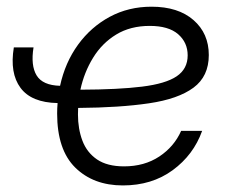

<svg xmlns="http://www.w3.org/2000/svg" viewBox="-20 -546 676 576"><path d="M348.6 10.3Q260.3 10.3 205.8 -43.2Q151.4 -96.7 151.4 -205.6Q151.4 -221.7 152.8 -236.8Q74.2 -238.3 41.5 -282.5Q8.8 -326.7 21.5 -403.8H80.6Q71.8 -349.6 89.8 -319.8Q107.9 -290 160.2 -288.6Q175.3 -358.4 214.1 -411.9Q252.9 -465.3 309.3 -495.6Q365.7 -525.9 434.6 -525.9Q514.6 -525.9 560.5 -485.8Q606.4 -445.8 606.4 -380.9Q606.4 -316.9 560.5 -283Q514.6 -249 427 -236.1Q339.4 -223.1 214.4 -222.2Q213.9 -212.4 213.9 -202.6Q213.9 -159.2 227.3 -123.8Q240.7 -88.4 271.2 -67.6Q301.8 -46.9 352.1 -46.9Q413.1 -46.9 457.8 -76.4Q502.4 -106 523.4 -153.3H586.4Q560.5 -81.1 498 -35.4Q435.5 10.3 348.6 10.3ZM221.2 -276.9Q335.4 -277.3 406.2 -286.1Q477.1 -294.9 510 -317.1Q543 -339.4 543 -379.9Q543 -418.5 514.4 -443.4Q485.8 -468.3 429.2 -468.3Q371.1 -468.3 328.6 -442.4Q286.1 -416.5 259.3 -372.8Q232.4 -329.1 221.2 -276.9Z"/></svg>

Font: Inter Display Light
Style: Italic
Weight: 300
Italic angle: -9.39999°
Designer: Rasmus Andersson
Foundry: rsms
Version: Version 4.000;git-a52131595